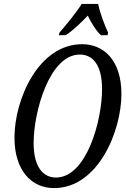

<svg xmlns="http://www.w3.org/2000/svg" viewBox="-20 -951 644 982"><path d="M284 -784 281 -771H316C355 -796 392 -833 429 -871C446 -836 471 -794 496 -771H530L533 -784C515 -822 491 -885 482 -931H398C370 -886 317 -822 284 -784ZM256 11C483 11 601 -282 601 -470C601 -646 508 -725 400 -725C177 -725 54 -443 54 -247C54 -79 141 11 256 11ZM266 -43C201 -43 152 -96 152 -220C152 -379 233 -672 388 -672C456 -672 502 -617 502 -495C502 -335 423 -43 266 -43Z"/></svg>

Font: Noto Serif ExtraCondensed
Style: Italic
Weight: 400
Width: 2
Italic angle: -12°
Designer: Monotype Design Team
Foundry: Monotype Imaging Inc.
Version: Version 2.014